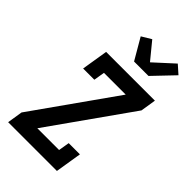

<svg xmlns="http://www.w3.org/2000/svg" viewBox="-293 -1091 1186 1186"><g transform="rotate(45 300.0 -498.5)"><path d="M31 0 47 -101 424 -634H234L222 -562H124L152 -735H578L562 -634L185 -101H375L387 -173H485L457 0ZM316 -815 235 -954 298 -992 389 -881 516 -997 570 -949 442 -815Z"/></g></svg>

Font: Iosevka HT Extended
Style: Bold Italic
Weight: 700
Width: 7
Italic angle: -9°
Monospace: yes
Designer: Belleve Invis
Foundry: Belleve Invis
Version: Version 32.3.0; ttfautohint (v1.8.4)